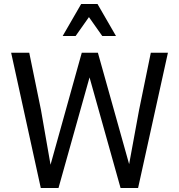

<svg xmlns="http://www.w3.org/2000/svg" viewBox="-20 -945 900 965"><path d="M186 -392 234 -117 391 -680H472L629 -120L679 -392L738 -680H824L674 0H586L430 -556L274 0H185L36 -680H127ZM494 -764 427 -859 360 -764H295L388 -925H470L563 -764Z"/></svg>

Font: Inria Sans
Style: Regular
Weight: 400
Designer: Black Foundry Team
Foundry: Black Foundry
Version: Version 1.2; ttfautohint (v1.8.3)